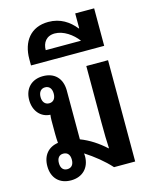

<svg xmlns="http://www.w3.org/2000/svg" viewBox="-116 -845 741 930"><g transform="rotate(-15 254.5 -380.0)"><path d="M124 8C182 8 219 -30 219 -88C219 -93 218 -97 218 -102C263 -73 307 -38 341 0H447V-508H338V-225C338 -164 339 -133 341 -95H339C303 -128 261 -156 216 -173V-420C215 -479 180 -515 122 -515C65 -515 28 -478 28 -420C28 -366 61 -327 109 -325C108 -317 107 -309 107 -298V-229C107 -212 108 -196 109 -184C60 -177 30 -142 30 -88C30 -29 66 8 124 8ZM118 -380C98 -380 85 -395 85 -420C85 -444 97 -460 118 -460C139 -460 151 -445 151 -420C151 -395 139 -380 118 -380ZM120 -49C100 -49 88 -63 88 -88C88 -113 100 -127 120 -127C141 -127 153 -113 153 -88C153 -63 141 -49 120 -49Z M80 -580H447V-768H352V-693H350C318 -733 275 -762 215 -762C126 -762 80 -699 80 -612ZM168 -633C168 -670 188 -700 231 -700C274 -700 318 -669 345 -633Z"/></g></svg>

Font: Noto Sans Thai Looped UI Narrow Medium
Style: Regular
Weight: 500
Width: 4
Designer: Cadson Demak Team
Foundry: Cadson Demak Co., Ltd.
Version: Version 1.000